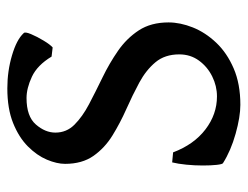

<svg xmlns="http://www.w3.org/2000/svg" viewBox="-95 -553 663 513"><g transform="rotate(-90 236.5 -296.5)"><path d="M366.2 -487.3 341.8 -490.2Q318.8 -528.3 288.1 -542.7Q257.3 -557.1 231 -557.1Q182.1 -557.1 160.4 -532.2Q138.7 -507.3 138.7 -480Q138.7 -450.2 159.9 -429Q181.2 -407.7 214.6 -390.1Q248 -372.6 285.9 -354.2Q323.7 -335.9 357.2 -312.7Q390.6 -289.6 411.9 -257.1Q433.1 -224.6 433.1 -177.7Q433.1 -146.5 419.7 -112.8Q406.2 -79.1 378.9 -50.3Q351.6 -21.5 310.3 -3.7Q269 14.2 212.9 14.2Q180.7 14.2 135.5 1.5Q90.3 -11.2 57.1 -32.2Q54.2 -33.7 52.5 -49.1Q50.8 -64.5 50.8 -86.2Q50.8 -107.9 53 -130.1Q55.2 -152.3 59.1 -168L85.9 -165.5Q106.9 -109.9 147.2 -79.1Q187.5 -48.3 235.4 -48.3Q263.2 -48.3 288.8 -61Q314.5 -73.7 331.1 -96.4Q347.7 -119.1 347.7 -148.9Q347.7 -187.5 326.7 -212.6Q305.7 -237.8 272.2 -255.9Q238.8 -273.9 201.4 -290.5Q164.1 -307.1 130.9 -327.6Q97.7 -348.1 76.4 -378.4Q55.2 -408.7 55.2 -454.1Q55.2 -476.1 66.4 -502.7Q77.6 -529.3 101.8 -553.5Q126 -577.6 164.3 -593Q202.6 -608.4 256.8 -608.4Q303.2 -608.4 345.2 -595.9Q387.2 -583.5 404.3 -564.9Q408.7 -561.5 401.9 -545.2Q395 -528.8 384.5 -511.5Q374 -494.1 366.2 -487.3Z"/></g></svg>

Font: Namdhinggo Medium
Style: Regular
Weight: 500
Designer: Victor Gaultney
Foundry: SIL International
Version: Version 3.001